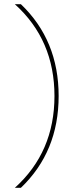

<svg xmlns="http://www.w3.org/2000/svg" viewBox="-20 -790 377 920"><path d="M80 -770Q261 -597 261 -330Q261 -63 80 110H51Q241 -61 241 -330Q241 -599 51 -770Z"/></svg>

Font: Mplus 1p Thin
Style: Regular
Weight: 250
Version: Version 1.061